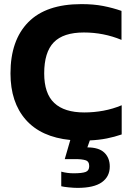

<svg xmlns="http://www.w3.org/2000/svg" viewBox="-20 -674 643 934"><path d="M357 240Q340 240 314.5 237.5Q289 235 278 232V161Q307 169 338 169Q379 169 396.5 162.5Q414 156 414 134Q414 111 396 105.5Q378 100 349 100H295L322 7Q180 -7 105.5 -91.5Q31 -176 31 -317Q31 -478 117.5 -566Q204 -654 376 -654Q435 -654 481.5 -645Q528 -636 571 -621V-480Q484 -516 388 -516Q288 -516 241.5 -468Q195 -420 195 -317Q195 -219 244 -173Q293 -127 390 -127Q437 -127 483 -135.5Q529 -144 572 -162V-20Q537 -8 499.5 -0.5Q462 7 417 9L405 43Q461 43 487.5 68.5Q514 94 514 136Q514 185 475.5 212.5Q437 240 357 240Z"/></svg>

Font: Kanit SemiBold
Style: Regular
Weight: 600
Designer: Katatrad Team
Foundry: CadsonDemak
Version: Version 2.000; ttfautohint (v1.8.3)